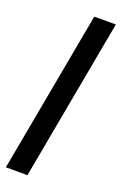

<svg xmlns="http://www.w3.org/2000/svg" viewBox="-152 -715 526 828"><g transform="rotate(20 110.5 -301.5)"><path d="M-7 69 129 -672H228L92 69Z"/></g></svg>

Font: Bricolage Grotesque 96pt Condensed Medium
Style: Regular
Weight: 500
Width: 3
Designer: Mathieu Triay
Foundry: Atelier Triay
Version: Version 1.001; ttfautohint (v1.8.4.7-5d5b);gftools[0.9.33.de